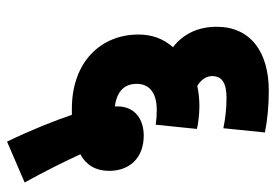

<svg xmlns="http://www.w3.org/2000/svg" viewBox="-139 -533 783 545"><g transform="rotate(90 252.5 -260.5)"><path d="M382 111 498 61C468 7 438 -53 418 -97C449 -114 465 -141 465 -179C465 -237 428 -277 365 -277C321 -277 282 -254 282 -202C282 -200 282 -197 282 -195C239 -201 218 -222 218 -257C218 -298 251 -314 291 -314C307 -314 321 -313 334 -311L346 -428C335 -431 305 -435 282 -435C262 -435 242 -433 224 -429C205 -440 196 -456 196 -471C196 -498 214 -512 258 -512C290 -512 320 -508 344 -503L356 -621C322 -628 278 -632 238 -632C126 -632 56 -579 56 -484C56 -433 75 -390 114 -360C89 -332 78 -299 78 -262C78 -157 154 -73 289 -73C295 -73 300 -73 306 -73C322 -25 350 45 382 111Z"/></g></svg>

Font: Noto Sans Devanagari UI Condensed ExtraBold
Style: Regular
Weight: 800
Width: 3
Designer: Jelle Bosma - Monotype Design Team
Foundry: Monotype Imaging Inc.
Version: Version 2.004